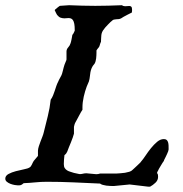

<svg xmlns="http://www.w3.org/2000/svg" viewBox="-24 -697 694 729"><path d="M259.8 -581.1Q259.8 -597.2 258.1 -606.4Q256.3 -615.7 252.9 -620.6Q249.5 -625.5 245.1 -627Q240.7 -628.4 235.8 -628.4L220.7 -627.4Q213.9 -627.4 206.8 -629.6Q199.7 -631.8 192.9 -640.1Q191.9 -641.1 188.7 -647.7Q185.5 -654.3 183.6 -658.7L185.1 -660.2Q186 -662.1 187 -662.1Q190.9 -666 196.3 -669.9L203.1 -674.8L238.3 -677.2Q264.2 -676.3 288.3 -675.5Q312.5 -674.8 337.9 -674.8Q362.8 -674.8 387.9 -675.5Q413.1 -676.3 438.5 -677.2Q444.3 -673.3 451.2 -673.3L467.3 -674.3Q471.7 -674.3 474.6 -671.4Q477.5 -668.5 477.5 -658.7Q477.5 -657.7 477.3 -656.2Q477.1 -654.8 477.1 -653.3Q476.6 -651.4 476.6 -649.4Q476.6 -649.4 471.2 -646.7Q465.8 -644 458.7 -640.4Q451.7 -636.7 445.1 -633.1Q438.5 -629.4 436 -627.4Q431.6 -625 426.8 -624.5Q421.9 -624 417.2 -623.8Q412.6 -623.5 408.4 -622.6Q404.3 -621.6 401.4 -618.2L395.5 -613.3Q391.1 -608.9 385.7 -603.5Q380.4 -598.1 375.5 -592.5Q370.6 -586.9 366.9 -581.1Q363.3 -575.2 361.8 -569.3Q361.3 -568.4 360.8 -563.7Q360.4 -559.1 360.1 -553.7Q359.9 -548.3 359.6 -543.7Q359.4 -539.1 359.4 -538.1Q358.4 -536.6 357.4 -533.9Q356.4 -531.2 355.5 -528.1Q354.5 -524.9 353.8 -522.5Q353 -520 352.5 -519.5Q352.5 -519 351.1 -517.3Q349.6 -515.6 347.7 -513.2Q345.7 -510.7 344.2 -508.5Q342.8 -506.3 342.3 -505.4V-496.1Q342.3 -492.2 342 -486.8Q341.8 -481.4 341.1 -475.6Q340.3 -469.7 338.9 -464.4Q337.4 -459 335 -455.1Q327.1 -446.3 324 -438.5Q320.8 -430.7 319.3 -422.6Q317.9 -414.6 317.1 -406Q316.4 -397.5 313.5 -387.7L305.2 -368.2Q298.8 -351.1 293.9 -329.8Q289.1 -308.6 289.1 -289.1V-280.3Q287.1 -277.8 283.4 -271.2Q279.8 -264.6 275.6 -256.8Q271.5 -249 267.8 -242.2Q264.2 -235.4 262.7 -232.9Q260.7 -230 258.8 -223.6Q256.8 -217.3 256.8 -215.3V-189.5Q255.4 -183.1 252.2 -174.6Q249 -166 245.4 -156.7Q241.7 -147.5 237.8 -138.4Q233.9 -129.4 231.4 -121.6Q229.5 -117.2 227.3 -114.3Q225.1 -111.3 220.7 -107.9Q219.7 -98.1 219 -90.6Q218.3 -83 218.3 -74.2Q218.3 -64.5 221.7 -59.1Q225.1 -53.7 230.5 -50.3Q235.8 -46.9 242.9 -44.9Q250 -43 256.8 -40.5L277.3 -36.1Q280.8 -36.1 283.2 -36.1Q285.6 -36.1 289.1 -37.1Q293 -38.1 296.4 -38.6Q299.8 -39.1 303.7 -39.1L341.3 -35.6Q349.1 -35.6 356 -38.1H417.5Q423.8 -38.6 432.9 -39.1Q441.9 -39.6 450.7 -41Q459.5 -42.5 467.3 -44.9Q475.1 -47.4 479 -51.8Q481 -53.7 486.1 -58.3Q491.2 -63 496.6 -68.1Q502 -73.2 506.3 -77.4Q510.7 -81.5 511.2 -83Q519 -91.8 528.6 -106.2Q538.1 -120.6 549.3 -134.5Q560.5 -148.4 572.8 -158.7Q585 -168.9 598.1 -168.9Q605 -168.9 608.6 -165.8Q612.3 -162.6 614 -157.2Q615.7 -151.9 616 -144.8Q616.2 -137.7 616.2 -129.9Q616.2 -127.4 614.7 -123Q613.3 -118.7 610.6 -113Q607.9 -107.4 605 -101.1Q602.1 -94.7 599.1 -89.4Q598.1 -87.9 598.1 -85.9Q596.7 -84.5 593.3 -79.1Q589.8 -73.7 586.2 -67.4Q582.5 -61 579.3 -55.7Q576.2 -50.3 575.7 -48.3Q574.7 -47.4 573.5 -44.4Q572.3 -41.5 572.3 -40.5L575.7 -33.7L576.2 -25.4Q576.2 -12.7 566.2 -3.2Q556.2 6.3 545.9 11.7H538.1L468.3 3.4L408.2 9.3Q402.3 9.3 394.8 9Q387.2 8.8 379.9 7.8Q372.6 6.8 366 4.9Q359.4 2.9 356 0Q304.2 -2.4 254.2 -4.6Q204.1 -6.8 153.3 -6.8Q131.8 -6.8 110.1 -4.6Q88.4 -2.4 65.9 -1.5Q58.6 4.9 54.7 5.9Q50.8 6.8 43.9 6.8Q39.6 6.8 31.5 5.4Q23.4 3.9 15.6 1Q7.8 -2 2 -6.8Q-3.9 -11.7 -3.9 -18.6Q-3.9 -29.8 8.3 -36.4Q20.5 -43 36.4 -47.1Q52.2 -51.3 67.1 -54.2Q82 -57.1 87.9 -61Q90.8 -62.5 93 -65.4Q95.2 -68.4 96.9 -72Q98.6 -75.7 100.3 -79.3Q102.1 -83 104 -85.9L120.1 -105V-125Q120.6 -132.8 123.5 -141.8Q126.5 -150.9 130.1 -160.4Q133.8 -169.9 137.2 -178.7Q140.6 -187.5 142.1 -194.3Q149.9 -226.1 157.5 -256.1Q165 -286.1 168.5 -318.4Q174.3 -326.7 177.7 -335.4Q181.2 -344.2 184.1 -353Q187 -361.8 189.9 -370.6Q192.9 -379.4 197.3 -387.7Q197.8 -389.6 200 -393.8Q202.1 -397.9 204.6 -402.3Q207 -406.7 209 -410.6Q210.9 -414.6 211.4 -416.5Q213.4 -423.3 214.8 -429Q216.3 -434.6 217.5 -439.9Q218.8 -445.3 220.7 -450.7Q222.7 -456.1 225.6 -462.9Q226.6 -463.9 227.5 -467.3L228.5 -471.2V-502.4Q229 -510.7 235.1 -517.3Q241.2 -523.9 243.7 -532.2Q244.1 -533.2 245.4 -537.6Q246.6 -542 247.6 -547.4Q248.5 -552.7 249.5 -557.4Q250.5 -562 250.5 -563.5Q250.5 -564.5 252 -566.4Q253.4 -568.4 254.4 -569.3Q255.4 -570.3 257.1 -574.7Q258.8 -579.1 259.8 -580.6Z"/></svg>

Font: IM FELL English
Style: Italic
Weight: 400
Italic angle: -18°
Designer: Igino Marini
Foundry: Igino Marini
Version: 3.00